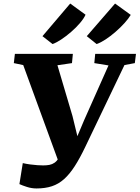

<svg xmlns="http://www.w3.org/2000/svg" viewBox="-20 -1047 787 1083"><path d="M186 16Q159 16 132.2 7.5Q105.5 -1 89.5 -8.5L108.5 -127Q128 -122.5 150 -119.5Q172 -116.5 191.8 -115.2Q211.5 -114 224 -114Q243 -114 258.8 -117Q274.5 -120 287.8 -129.2Q301 -138.5 312.5 -156.8Q324 -175 334.5 -205.5L318 -113.5L111 -680L58 -691L64 -743H391L386 -691L304 -679L389 -392L433.5 -209L387.5 -210L454.5 -369L592 -678L512 -691L517 -743H747L740.5 -691L682 -680L461.5 -219.5Q430.5 -154.5 401.5 -109.5Q372.5 -64.5 341.5 -36.8Q310.5 -9 272.8 3.5Q235 16 186 16ZM219.5 -843 376 -1027 462.5 -964Q453 -942.5 431 -916.8Q409 -891 381 -866.8Q353 -842.5 325.2 -824.2Q297.5 -806 276.5 -798.5ZM469.5 -843 629 -1027 717.5 -963Q705 -942 682 -916.5Q659 -891 631 -866.8Q603 -842.5 575 -824.2Q547 -806 525 -798.5Z"/></svg>

Font: Merriweather 24pt Black
Style: Italic
Weight: 900
Italic angle: -7.8°
Designer: Eben Sorkin
Foundry: Eben Sorkin
Version: Version 2.101